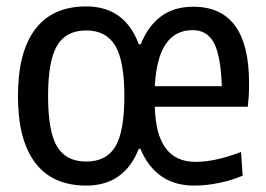

<svg xmlns="http://www.w3.org/2000/svg" viewBox="-20 -570 831 599"><path d="M586 9Q525 9 483 -20.5Q441 -50 418 -106H413Q368 9 249 9Q144 9 90 -62Q36 -133 36 -270Q36 -408 90 -479Q144 -550 249 -550Q369 -550 413 -432H419Q442 -489 482.5 -519Q523 -549 583 -549Q757 -549 757 -311Q757 -285 756 -269.5Q755 -254 753 -237H463Q467 -65 590 -65Q652 -65 732 -96L737 -22Q705 -8 664.5 0.5Q624 9 586 9ZM249 -66Q312 -66 340 -113Q368 -160 368 -270Q368 -380 339.5 -427.5Q311 -475 249 -475Q186 -475 158 -427.5Q130 -380 130 -270Q130 -160 158 -113Q186 -66 249 -66ZM672 -301Q669 -394 648 -435Q627 -476 581 -476Q472 -476 463 -301Z"/></svg>

Font: Encode Sans Compressed
Style: Medium
Weight: 500
Designer: Pablo Impallari, Andres Torresi
Foundry: Pablo Impallari, Andres Torresi
Version: Version 1.000; ttfautohint (v1.00) -l 8 -r 50 -G 200 -x 14 -